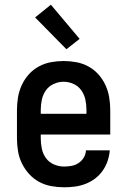

<svg xmlns="http://www.w3.org/2000/svg" viewBox="-20 -787 540 815"><path d="M252 8Q225 8 197.5 3Q170 -2 146 -15Q122 -28 103.5 -48.5Q85 -69 73 -93.5Q61 -118 56.5 -145.5Q52 -173 52 -200V-320Q52 -347 56.5 -374Q61 -401 72.5 -426Q84 -451 102.5 -471.5Q121 -492 145 -505Q169 -518 196 -523Q223 -528 250 -528Q277 -528 304 -523Q331 -518 355 -505Q379 -492 397.5 -471.5Q416 -451 427.5 -426Q439 -401 443.5 -374Q448 -347 448 -320V-216H153V-200Q153 -178 157.5 -156Q162 -134 175 -116Q188 -98 209 -89Q230 -80 252 -80Q268 -80 284 -83Q300 -86 313.5 -95Q327 -104 335.5 -118Q344 -132 345 -149H446Q444 -125 436.5 -103Q429 -81 415.5 -62Q402 -43 383.5 -29Q365 -15 343 -6.5Q321 2 298 5Q275 8 252 8ZM347 -304V-320Q347 -342 342.5 -363.5Q338 -385 325.5 -403Q313 -421 292.5 -430.5Q272 -440 250 -440Q228 -440 207.5 -430.5Q187 -421 174.5 -403Q162 -385 157.5 -363.5Q153 -342 153 -320V-304ZM262 -578 129 -713 196 -767 318 -622Z"/></svg>

Font: Iosevka SS18 Semibold
Style: Regular
Weight: 600
Monospace: yes
Designer: Belleve Invis
Foundry: Belleve Invis
Version: Version 25.1.1; ttfautohint (v1.8.4)